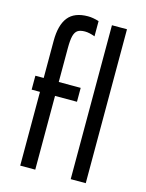

<svg xmlns="http://www.w3.org/2000/svg" viewBox="-113 -810 669 879"><g transform="rotate(15 221.5 -370.5)"><path d="M30.8 -349.6V-415.5H70.3V-591.3Q70.3 -666 99.9 -703.4Q129.4 -740.7 193.8 -740.7Q216.8 -740.7 245.6 -731.9V-659.7Q218.8 -669.9 198.2 -669.9Q175.8 -669.9 163.8 -661.9Q151.9 -653.8 146.7 -633.8Q141.6 -613.8 141.6 -575.2V-415.5H245.6V-349.6H141.6V0H70.3V-349.6ZM380.9 0H309.6V-729.5H380.9Z"/></g></svg>

Font: NMS Futura Pro Book
Style: Regular
Weight: 400
Designer: Blend3rman
Version: Version 0.1